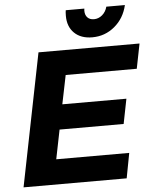

<svg xmlns="http://www.w3.org/2000/svg" viewBox="-60 -958 816 1009"><g transform="rotate(-5 348.0 -454.0)"><path d="M670 -569H295L264 -417H602L576 -286H238L207 -132H592L567 0H23L163 -700H696ZM422 -897Q422 -874 434.5 -861Q447 -848 469 -848Q493 -848 512.5 -864.5Q532 -881 539 -908H637Q621 -839 570 -796.5Q519 -754 452 -754Q392 -754 357.5 -787.5Q323 -821 323 -878Q323 -898 325 -908H423Q422 -904 422 -897Z"/></g></svg>

Font: Gontserrat SemiBold
Style: Italic
Weight: 600
Italic angle: -11.3°
Designer: Julieta Ulanovsky
Foundry: Julieta Ulanovsky
Version: Version 6.001